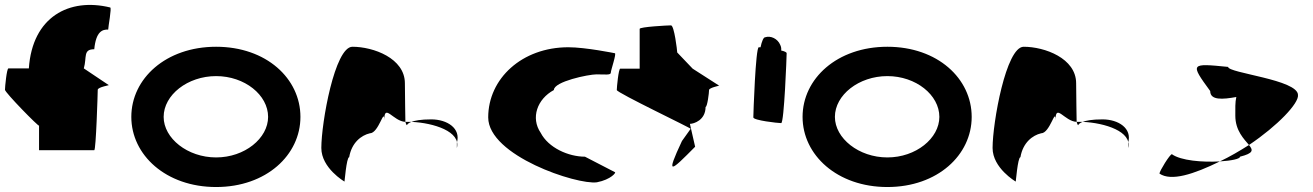

<svg xmlns="http://www.w3.org/2000/svg" viewBox="-54 -744 5280 772"><path d="M-34 -383C-34 -372 103 -232 103 -239V-140H325C332 -140 339 -372 339 -383C339 -394 391 -402 383 -402L283 -469C296 -514 279 -546 325 -546C332 -618 358 -626 381 -625C381 -636 396 -714 389 -714C225 -754 76 -677 62 -469H-20C-27 -469 -34 -394 -34 -383Z M474 -274C474 -121 613 8 815 8C1017 8 1154 -121 1154 -274C1154 -428 1017 -556 815 -556C613 -556 474 -428 474 -274ZM604 -274C604 -362 700 -438 815 -438C930 -438 1024 -362 1024 -274C1024 -188 930 -111 815 -111C700 -111 604 -188 604 -274Z M1238 -149C1238 -68 1331 -14 1331 -14C1331 -6 1339 -112 1350 -112C1360 -171 1399 -200 1433 -208C1469 -208 1491 -314 1491 -261C1491 -331 1527 -256 1576 -254C1576 -281 1574 -346 1574 -409C1574 -510 1447 -556 1363 -556C1292 -556 1238 -250 1238 -149ZM1576 -254C1578 -246 1580 -242 1582 -241C1582 -237 1580 -246 1600 -254ZM1600 -254C1690 -250 1800 -215 1783 -149V-170C1800 -228 1744 -264 1680 -264C1637 -264 1614 -259 1600 -254Z M1909 -272C1909 -118 2266 0 2346 -11C2403 -22 2426 -52 2418 -52L2298 -114C2231 -114 2151 -150 2120 -210C2079 -270 2106 -346 2173 -382C2173 -416 2312 -445 2345 -445C2379 -445 2402 -441 2402 -452C2402 -462 2426 -530 2418 -530C2418 -530 2301 -554 2231 -554C2045 -554 1909 -428 1909 -272Z M2426 -382C2426 -371 2731 -226 2723 -226L2688 -177C2621 -34 2642 -54 2741 -154L2720 -246C2736 -246 2783 -261 2783 -314C2790 -314 2797 -371 2797 -382C2797 -392 2844 -400 2837 -400L2731 -468L2669 -533C2669 -540 2657 -642 2644 -642C2631 -642 2518 -636 2518 -628V-468H2440C2433 -468 2426 -392 2426 -382Z M2975 -272C2975 -260 3074 -249 3087 -249C3099 -249 3109 -518 3109 -530C3109 -534 3100 -538 3087 -541C3088 -548 3087 -556 3083 -564C3073 -588 3045 -602 3022 -594C3016 -594 3009 -578 3004 -554H2997C2984 -554 2975 -284 2975 -272Z M3173 -274C3173 -121 3312 8 3514 8C3716 8 3853 -121 3853 -274C3853 -428 3716 -556 3514 -556C3312 -556 3173 -428 3173 -274ZM3303 -274C3303 -362 3399 -438 3514 -438C3629 -438 3723 -362 3723 -274C3723 -188 3629 -111 3514 -111C3399 -111 3303 -188 3303 -274Z M3937 -149C3937 -68 4030 -14 4030 -14C4030 -6 4038 -112 4049 -112C4059 -171 4098 -200 4132 -208C4168 -208 4190 -314 4190 -261C4190 -331 4226 -256 4275 -254C4275 -281 4273 -346 4273 -409C4273 -510 4146 -556 4062 -556C3991 -556 3937 -250 3937 -149ZM4275 -254C4277 -246 4279 -242 4281 -241C4281 -237 4279 -246 4299 -254ZM4299 -254C4389 -250 4499 -215 4482 -149V-170C4499 -228 4443 -264 4379 -264C4336 -264 4313 -259 4299 -254Z M4608 -46C4655 -14 4745 -43 4851 -95C4781 -91 4694 -98 4658 -124C4650 -124 4608 -56 4608 -46ZM4812 -378C4812 -340 4862 -344 4917 -354C4912 -333 4913 -306 4913 -279C4913 -218 4949 -184 4968 -161C5084 -239 5169 -329 5165 -362C5165 -424 4884 -450 4884 -475C4733 -490 4730 -490 4812 -378ZM4851 -95C4898 -98 4932 -105 4932 -114C4987 -128 4985 -140 4968 -161C4930 -137 4891 -114 4851 -95Z"/></svg>

Font: Ampere
Style: SCExt
Weight: 400
Version: Version 1